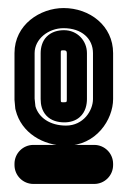

<svg xmlns="http://www.w3.org/2000/svg" viewBox="-20 -725 317 477"><path d="M63 -268H214C240 -268 261 -289 261 -315V-318C261 -344 240 -365 214 -365H63C37 -365 16 -344 16 -318V-315C16 -289 37 -268 63 -268ZM66 -593C66 -628 100 -655 138 -655C183 -655 211 -629 211 -593V-479C211 -450 187 -413 144 -413C104 -413 76 -433 68 -461L66 -480ZM16 -593V-479V-477L18 -455C18 -454 19 -452 19 -451C33 -395 87 -363 144 -363C219 -363 261 -428 261 -479V-593C261 -661 203 -705 138 -705C80 -705 16 -664 16 -593ZM139 -650C124 -650 108 -646 96 -634C85 -623 81 -607 81 -593V-479C81 -465 84 -450 95 -438C107 -425 124 -421 140 -421C154 -421 168 -425 178 -434C193 -447 196 -466 196 -479V-593C196 -624 172 -650 139 -650ZM140 -471C131 -471 131 -470 131 -479V-593C131 -600 131 -600 139 -600C144 -600 146 -598 146 -593V-479C146 -472 146 -471 140 -471Z"/></svg>

Font: DIN Rundschrift
Style: MittelKont
Weight: 400
Version: Version 1.027